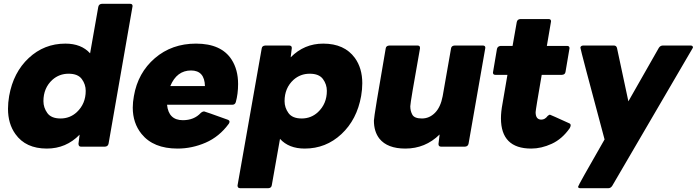

<svg xmlns="http://www.w3.org/2000/svg" viewBox="-20 -770 3658 1008"><path d="M226 10Q115 10 61 -66Q22 -120 22 -199Q22 -231 28 -266Q50 -390 131 -465.5Q212 -541 323 -541Q407 -541 453 -490L496 -734Q499 -749 515 -750H663Q676 -750 676 -738Q676 -735 550 -16Q547 -1 531 0H405Q392 0 392 -16L398 -63Q327 10 226 10ZM298 -148Q347 -148 383 -181Q430 -225 430 -293Q430 -327 409.5 -355Q389 -383 340 -383Q291 -383 255 -351Q208 -308 208 -239Q208 -205 228.5 -176.5Q249 -148 298 -148Z M912 10Q785 10 723 -67Q677 -124 677 -205Q677 -234 683 -266Q704 -388 793 -464.5Q882 -541 1009 -541Q1142 -541 1196 -457Q1230 -404 1230 -329Q1230 -277 1218 -234Q1214 -220 1199 -220H857Q865 -139 940 -139Q999 -139 1034 -177Q1043 -185 1052 -185Q1055 -185 1177 -141Q1185 -137 1185 -131Q1185 -126 1181 -120Q1131 -52 1059.5 -21Q988 10 912 10ZM1056 -318Q1054 -400 983 -400Q908 -400 874 -318Z M1389 218H1241Q1227 218 1227 204L1354 -516Q1356 -530 1373 -531H1498Q1512 -531 1512 -518L1506 -469Q1577 -541 1677 -541Q1788 -541 1843 -466Q1882 -412 1882 -333Q1882 -301 1876 -266Q1854 -142 1772.5 -66Q1691 10 1580 10Q1496 10 1450 -41L1407 202Q1405 217 1389 218ZM1564 -148Q1613 -148 1649 -181Q1696 -225 1696 -293Q1696 -327 1675.5 -355Q1655 -383 1606 -383Q1557 -383 1521 -351Q1474 -308 1474 -239Q1474 -205 1494.5 -176.5Q1515 -148 1564 -148Z M2108 10Q2014 10 1972 -42Q1943 -79 1943 -137Q1943 -159 2005 -516Q2007 -530 2024 -531H2172Q2185 -531 2185 -519V-516Q2134 -231 2134 -212Q2134 -187 2145 -167.5Q2156 -148 2195 -148Q2234 -148 2263.5 -177.5Q2293 -207 2304 -265L2348 -516Q2350 -530 2367 -531H2515Q2528 -531 2528 -519L2440 -16Q2437 -1 2421 0H2296Q2282 0 2282 -14L2288 -64Q2213 10 2108 10Z M2769 10Q2610 10 2610 -149Q2610 -183 2618 -225L2644 -377H2581Q2568 -377 2568 -389Q2568 -392 2589 -513Q2592 -527 2608 -529H2671L2693 -654Q2696 -669 2712 -670H2860Q2873 -670 2873 -658Q2873 -655 2851 -529H2957Q2970 -529 2970 -517Q2970 -514 2949 -393Q2947 -378 2930 -377H2824Q2792 -192 2792 -181Q2792 -142 2822 -142Q2841 -142 2855 -161Q2863 -168 2867 -168Q2869 -168 2970 -122Q2976 -119 2976 -112Q2976 -106 2971 -97Q2931 -40 2876.5 -15Q2822 10 2769 10Z M3174 218H3026Q3015 218 3015 210Q3015 204 3154 -38Q3027 -511 3027 -520Q3029 -531 3043 -531H3203Q3215 -531 3219 -519L3279 -238L3439 -519Q3447 -531 3460 -531H3606Q3618 -531 3618 -520L3194 206Q3186 218 3174 218Z"/></svg>

Font: YamahaIndonesia935. App XBold
Style: Italic
Weight: 800
Italic angle: -10°
Designer: Dalton Maag Ltd
Foundry: Dalton Maag Ltd
Version: Version 1.002; January 01, 2024; Regular/Italic